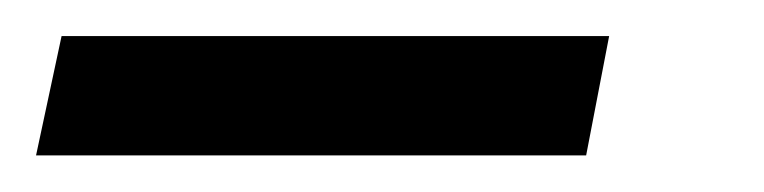

<svg xmlns="http://www.w3.org/2000/svg" viewBox="-98 68 422 106"><path d="M225.6 153.8H-78.1L-64 87.9H238.3Z"/></svg>

Font: Charis SIL CyrE
Style: Italic
Weight: 400
Italic angle: -11°
Foundry: SIL International
Version: Version 5.000